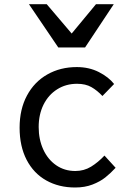

<svg xmlns="http://www.w3.org/2000/svg" viewBox="-20 -870 640 896"><path d="M71.5 -274Q71.5 -360 105.8 -424Q140 -488 200.8 -522.5Q261.5 -557 338.5 -557Q395.5 -557 441.2 -533.8Q487 -510.5 512.5 -478L458 -422Q433.5 -448 406.5 -463.5Q379.5 -479 339.5 -479Q287.5 -479 246.8 -453.2Q206 -427.5 183.2 -381.8Q160.5 -336 160.5 -277Q160.5 -219 182 -172.2Q203.5 -125.5 242.2 -98.8Q281 -72 331.5 -72Q372 -72 405 -92.2Q438 -112.5 467.5 -144L519.5 -87Q496 -61.5 471.5 -42Q447 -22.5 411.5 -8.8Q376 5 330.5 5Q254.5 5 195.8 -28Q137 -61 104.2 -124.2Q71.5 -187.5 71.5 -274ZM115 -850.5H198L314.5 -713.5L428 -850.5H511L377 -648.5H252Z"/></svg>

Font: JuliaMono
Style: Regular
Weight: 400
Monospace: yes
Designer: cormullion
Foundry: corm
Version: Version 0.055; ttfautohint (v1.8.4)